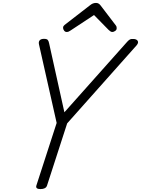

<svg xmlns="http://www.w3.org/2000/svg" viewBox="-20 -1281 966 1315"><path d="M257 14Q222 14 229 -10L368 -439L247 -977Q243 -995 252 -1005Q261 -1015 281 -1015Q300 -1015 306.5 -1008Q313 -1001 316 -986L421 -512L845 -988Q858 -1004 868.5 -1010Q879 -1016 898 -1014Q917 -1012 923.5 -1000Q930 -988 916 -971L440 -436L302 -10Q294 14 257 14ZM436 -1062Q426 -1062 419 -1071.5Q412 -1081 412 -1090Q412 -1098 415 -1102Q418 -1106 422 -1110L594 -1243Q606 -1253 616 -1257Q626 -1261 638 -1261Q648 -1261 656 -1256Q664 -1251 671 -1241L774 -1106Q778 -1100 778.5 -1095.5Q779 -1091 779 -1086Q779 -1076 768.5 -1069Q758 -1062 750 -1062Q742 -1062 736.5 -1066Q731 -1070 724 -1076L624 -1178L463 -1072Q456 -1067 450 -1064.5Q444 -1062 436 -1062Z"/></svg>

Font: Playwrite US Trad Light
Style: Regular
Weight: 300
Designer: Veronika Burian, José Scaglione
Foundry: TypeTogether
Version: Version 1.003